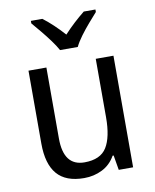

<svg xmlns="http://www.w3.org/2000/svg" viewBox="-86 -832 732 908"><g transform="rotate(-10 279.5 -378.0)"><path d="M481 -536V0H412L400 -71H395Q372 -30 332 -10Q292 10 245 10Q157 10 115 -39Q73 -88 73 -186V-536H159V-195Q159 -63 259 -63Q336 -63 366 -111.5Q396 -160 396 -255V-536ZM237 -606Q225 -628 205.5 -654.5Q186 -681 164.5 -707Q143 -733 125 -754V-766H180Q203 -749 229 -724.5Q255 -700 279 -673Q305 -701 329 -723Q353 -745 379 -766H435V-754Q418 -735 395.5 -709Q373 -683 353 -656Q333 -629 322 -606Z"/></g></svg>

Font: Noto Sans SemiCondensed
Style: Regular
Weight: 400
Width: 4
Designer: Monotype Design Team
Foundry: Monotype Imaging Inc.
Version: Version 2.013; ttfautohint (v1.8.4.7-5d5b)